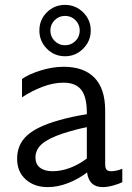

<svg xmlns="http://www.w3.org/2000/svg" viewBox="-20 -755 540 785"><path d="M336 -50Q301 -23 258.5 -6.5Q216 10 175 10Q120 10 85 -21.5Q50 -53 50 -106Q50 -164 90.5 -201Q131 -238 220 -263Q276 -279 335 -288V-294Q335 -359 312 -388Q289 -417 240 -417Q198 -417 153.5 -400Q109 -383 70 -357V-432Q96 -451 145 -466.5Q194 -482 240 -482Q323 -482 366.5 -437Q410 -392 410 -303V-85Q410 -68 415.5 -61.5Q421 -55 435 -55Q456 -55 480 -65V-10Q466 -3 442.5 3.5Q419 10 400 10Q344 10 336 -50ZM195 -55Q230 -55 266 -68.5Q302 -82 335 -107V-235Q297 -228 236 -209Q177 -189 151 -166Q125 -143 125 -111Q125 -84 143.5 -69.5Q162 -55 195 -55ZM141 -630Q141 -674 171.5 -704.5Q202 -735 246 -735Q289 -735 320 -704.5Q351 -674 351 -630Q351 -587 320 -556Q289 -525 246 -525Q202 -525 171.5 -556Q141 -587 141 -630ZM306 -630Q306 -655 288.5 -672.5Q271 -690 246 -690Q221 -690 203.5 -672.5Q186 -655 186 -630Q186 -605 203.5 -587.5Q221 -570 246 -570Q271 -570 288.5 -587.5Q306 -605 306 -630Z"/></svg>

Font: Madhuban Light
Style: Regular
Weight: 300
Designer: jaikishan Patel
Foundry: MagicType
Version: Version 1.000